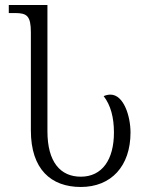

<svg xmlns="http://www.w3.org/2000/svg" viewBox="-20 -734 599 765"><path d="M302 11C423 11 500 -72 500 -206C500 -271 473 -357 420 -357C411 -357 402 -355 393 -351C421 -315 434 -266 434 -206C434 -98 387 -30 302 -30C221 -30 169 -88 169 -211V-714H15V-682H40C87 -682 103 -671 103 -605V-214C103 -60 183 11 302 11Z"/></svg>

Font: Noto Serif Georgian SemiCondensed Light
Style: Regular
Weight: 300
Width: 4
Designer: Monotype Design Team, Akaki Razmadze
Foundry: Google LLC
Version: Version 2.003